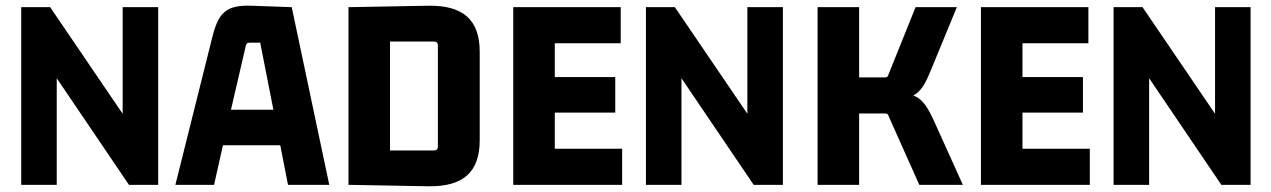

<svg xmlns="http://www.w3.org/2000/svg" viewBox="-20 -645 4437 670"><path d="M430 0H532V-620H408V-248L155 -620H54V0H178V-372Z M1129 0 998 -620 857 -625C767 -628 741 -600 719 -508L592 0H727L758 -138H958L985 0ZM837 -482C839 -492 841 -496 851 -496H888L934 -262H786Z M1494 -500C1503 -500 1508 -496 1508 -486V-134C1508 -124 1503 -120 1494 -120H1341V-500ZM1196 0 1474 5C1596 7 1654 -44 1654 -156V-464C1654 -576 1596 -627 1474 -625L1196 -620Z M2151 0V-126H1916V-252H2127V-376H1916V-494H2146V-620H1771V0Z M2610 0H2712V-620H2588V-248L2335 -620H2234V0H2358V-372Z M3069 -249C3079 -249 3079 -245 3083 -235L3188 0H3340L3241 -219C3217 -272 3200 -299 3167 -312C3194 -326 3209 -352 3230 -404L3319 -620H3175L3082 -389C3078 -379 3078 -375 3068 -375H2978V-620H2833V0H2978V-249Z M3783 0V-126H3548V-252H3759V-376H3548V-494H3778V-620H3403V0Z M4242 0H4344V-620H4220V-248L3967 -620H3866V0H3990V-372Z"/></svg>

Font: Gemini
Style: Regular
Weight: 700
Designer: Pushpananda Ekanayake, Sol Matas, Kosala Senevirathne
Foundry: Mooniak
Version: Version 1.000;PS 1.0;hotconv 1.0.86;makeotf.lib2.5.63406